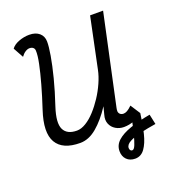

<svg xmlns="http://www.w3.org/2000/svg" viewBox="-149 -738 915 1041"><g transform="rotate(-20 309.0 -218.0)"><path d="M606 -1.5 618.5 56.5Q571 64 529.8 73.5Q488.5 83 463 96.8Q437.5 110.5 437.5 130Q437.5 137 441.2 142.5Q445 148 452 148Q462.5 148 471.5 125.5Q480.5 103 489.5 67.2Q498.5 31.5 507.2 -8.5Q516 -48.5 525 -83.5L561.5 -27Q553.5 36 541 86.5Q528.5 137 507.2 166.5Q486 196 452 196Q421.5 196 403.2 177.5Q385 159 385 129Q385 94 412.2 69.5Q439.5 45 489.2 27.8Q539 10.5 606 -1.5ZM68.5 -531 36 -590Q50 -609.5 80 -620.8Q110 -632 140 -632Q176.5 -632 197.8 -613.8Q219 -595.5 219.5 -565Q220 -537 211.2 -485.2Q202.5 -433.5 185 -365Q167.5 -296.5 141 -217.5Q113 -132 131.5 -93.5Q150 -55 207 -55Q232 -55 259.5 -71.8Q287 -88.5 313.2 -117.2Q339.5 -146 362.5 -181Q385.5 -216 402.2 -253.8Q419 -291.5 426 -326L487 -618H562L450 -97Q449.5 -93 448.5 -88Q447.5 -83 448 -78.5Q449 -67.5 456.8 -61.2Q464.5 -55 476 -55Q485.5 -55 497 -61.2Q508.5 -67.5 525 -83.5L557 -28Q543.5 -9 513.5 2.5Q483.5 14 453 14Q427.5 14 406.2 1.2Q385 -11.5 375.8 -34Q366.5 -56.5 375 -85.5L386.5 -130Q343.5 -64 297 -25Q250.5 14 201 14Q100 14 65.2 -45.8Q30.5 -105.5 70 -225Q93 -294.5 110.2 -356.2Q127.5 -418 137.2 -465.2Q147 -512.5 145.5 -539Q145 -550.5 137.2 -556.8Q129.5 -563 117 -563Q105 -563 92 -554.5Q79 -546 68.5 -531Z"/></g></svg>

Font: Victor Mono Thin
Style: Italic
Weight: 100
Italic angle: -12°
Monospace: yes
Designer: Rune Bjørnerås
Version: Version 1.561;gftools[0.9.30]